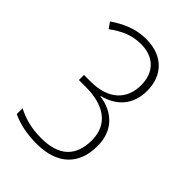

<svg xmlns="http://www.w3.org/2000/svg" viewBox="-215 -822 929 929"><g transform="rotate(45 250.0 -357.0)"><path d="M208 10C354 10 426 -67 426 -191C426 -293 365 -357 265 -371V-373C348 -394 407 -450 407 -550C407 -650 345 -724 227 -724C152 -724 96 -696 42 -660L64 -629C116 -667 164 -689 226 -689C308 -689 367 -642 367 -548C367 -452 304 -388 182 -388H136V-353H184C305 -353 387 -302 387 -191C387 -83 328 -25 207 -25C141 -25 90 -38 40 -64V-24C89 -1 146 10 208 10Z"/></g></svg>

Font: Noto Sans Gurmukhi UI SemiCondensed ExtraLight
Style: Regular
Weight: 200
Width: 4
Designer: Jelle Bosma - Monotype Design Team
Foundry: Monotype Imaging Inc.
Version: Version 2.004